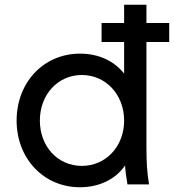

<svg xmlns="http://www.w3.org/2000/svg" viewBox="-20 -777 733 809"><path d="M317 12C397 12 467 -21 507 -80C508 -56 512 -32 517 0H608C600 -48 597 -89 597 -160V-600H693V-680H597V-757H503V-680H408V-600H503V-467C461 -520 396 -551 317 -551C164 -551 50 -430 50 -269C50 -109 164 12 317 12ZM148 -269C148 -379 224 -461 325 -461C426 -461 503 -378 503 -269C503 -160 426 -78 325 -78C223 -78 148 -160 148 -269Z"/></svg>

Font: Mluvka Medium
Style: Regular
Weight: 500
Designer: Modified by Jiří Krblich, Original typeface by Gumpita Rahayu
Foundry: Gumpita Rahayu & Jiří Krblich
Version: Version 2.000;Glyphs 3.1.1 (3134)